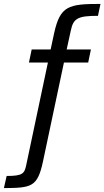

<svg xmlns="http://www.w3.org/2000/svg" viewBox="-85 -763 534 982"><path d="M-51 137 -65 199C76 198 107 194 135 62L242 -443H366L380 -510H256L277 -606C290 -670 314 -682 416 -682L429 -743C265 -743 223 -733 192 -594L174 -510H77L63 -443H160L49 82C40 124 32 137 -51 137Z"/></svg>

Font: Saira UNSAM
Style: Italic
Weight: 400
Italic angle: -12°
Designer: Hector Gatti with collaboration of the Omnibus-Type team
Foundry: Omnibus-Type
Version: Version 0.072;PS 000.072;hotconv 1.0.88;makeotf.lib2.5.64775